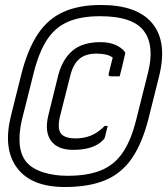

<svg xmlns="http://www.w3.org/2000/svg" viewBox="-20 -735 670 770"><path d="M385 -715Q531 -715 591.5 -640.5Q652 -566 618 -429L576 -261Q551 -162 509.5 -101Q468 -40 402.5 -12.5Q337 15 240 15Q106 15 48.5 -61.5Q-9 -138 24 -271L66 -439Q91 -537 131.5 -598Q172 -659 234 -687Q296 -715 385 -715ZM381 -670Q305 -670 253.5 -648Q202 -626 169.5 -577Q137 -528 116 -446L68 -255Q55 -200 59 -156.5Q63 -113 86 -85Q109 -58 153 -44Q197 -30 251 -30Q332 -30 385.5 -52Q439 -74 472.5 -123.5Q506 -173 526 -254L574 -445Q600 -550 559 -608Q516 -670 381 -670ZM383 -566Q416 -566 440.5 -556Q465 -546 479 -529Q484 -523 481 -516Q477 -496 471 -472.5Q465 -449 460 -429H424Q413 -429 416 -440Q419 -452 422.5 -466.5Q426 -481 432 -504Q420 -513 403.5 -516.5Q387 -520 367 -520Q323 -520 298 -498.5Q273 -477 262 -432L222 -274Q208 -219 225 -199Q240 -180 284 -180Q316 -180 344 -191Q372 -202 400 -230H412Q410 -220 407 -210Q404 -200 402 -190Q400 -181 398 -178.5Q396 -176 391 -171Q354 -134 273 -134Q211 -134 184.5 -170.5Q158 -207 174 -273L213 -431Q230 -497 270.5 -531.5Q311 -566 383 -566Z"/></svg>

Font: Recursive Sn Lnr St Lt
Style: Italic
Weight: 300
Italic angle: -15°
Version: Version 1.079;hotconv 1.0.112;makeotfexe 2.5.65598; ttfautoh